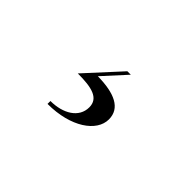

<svg xmlns="http://www.w3.org/2000/svg" viewBox="-40 -191 630 630"><g transform="rotate(45 275.0 124.5)"><path d="M285.5 166C285.5 214 238.5 241.5 180.5 241.5V255C288.5 255 359 205 359 148.5C359 96.5 311 75 233 74L306 -6H290L180 114C245 114 285.5 123.5 285.5 166Z"/></g></svg>

Font: Bodoni* 16pt
Style: Italic
Weight: 400
Italic angle: -13°
Version: Version 2.3